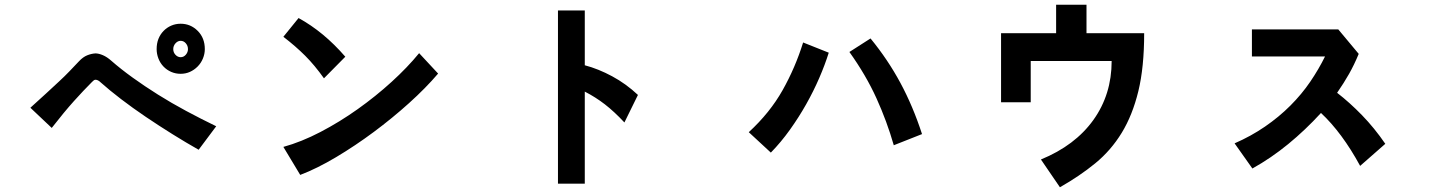

<svg xmlns="http://www.w3.org/2000/svg" viewBox="-20 -706 6040 809"><path d="M772 -499Q772 -513 763 -523.5Q754 -534 741 -534Q729 -534 719.5 -523.5Q710 -513 710 -499Q710 -485 719.5 -475Q729 -465 741 -465Q754 -465 763 -475.5Q772 -486 772 -499ZM817 -75Q764 -105 707 -140.5Q650 -176 594.5 -213.5Q539 -251 490 -288.5Q441 -326 404 -359Q393 -370 382 -370Q378 -370 374 -366.5Q370 -363 367 -360Q332 -325 291.5 -280Q251 -235 198 -167L108 -252Q145 -285 174 -312Q203 -339 228 -362Q253 -385 273 -406Q293 -427 313 -448Q330 -466 347.5 -473Q365 -480 382 -481Q396 -481 413.5 -473.5Q431 -466 449 -450Q489 -415 539 -379Q589 -343 645.5 -307.5Q702 -272 764.5 -238.5Q827 -205 891 -174ZM843 -499Q843 -479 835 -459.5Q827 -440 812.5 -425.5Q798 -411 780 -403Q762 -395 741 -395Q720 -395 701.5 -403Q683 -411 669 -425.5Q655 -440 647.5 -459.5Q640 -479 640 -499Q640 -523 647.5 -542Q655 -561 669 -575.5Q683 -590 701.5 -598Q720 -606 741 -606Q783 -606 813 -576Q843 -546 843 -499Z M1826 -396Q1774 -335 1703.5 -271.5Q1633 -208 1555 -150Q1477 -92 1396.5 -44Q1316 4 1245 31L1174 -87Q1250 -108 1330.5 -150Q1411 -192 1487 -246Q1563 -300 1630 -361Q1697 -422 1746 -482ZM1345 -376Q1306 -431 1266 -471Q1226 -511 1174 -551L1238 -630Q1291 -601 1340 -560.5Q1389 -520 1435 -467Z M2611 -190Q2568 -236 2528.5 -266.5Q2489 -297 2444 -320V68H2331V-662H2444V-431Q2501 -416 2559.5 -384.5Q2618 -353 2668 -306Z M3472 -484Q3456 -433 3432 -377.5Q3408 -322 3377 -267Q3346 -212 3308.5 -159.5Q3271 -107 3228 -63L3135 -149Q3224 -231 3277.5 -326Q3331 -421 3364 -527ZM3746 -94Q3717 -195 3673 -292Q3629 -389 3559 -487L3648 -544Q3721 -455 3774 -356.5Q3827 -258 3865 -141Z M4801 -566Q4801 -423 4776.5 -322Q4752 -221 4706.5 -146.5Q4661 -72 4595 -18Q4529 36 4446 83L4366 -34Q4510 -93 4587 -200.5Q4664 -308 4664 -449H4323V-275H4198V-566H4430V-686H4558V-566Z M5711 -7Q5673 -77 5631.5 -133Q5590 -189 5546 -230Q5480 -158 5408 -99Q5336 -40 5257 4L5182 -102Q5251 -132 5310 -172.5Q5369 -213 5417 -261Q5465 -309 5501 -362Q5537 -415 5563 -468H5255V-582H5619L5705 -479Q5686 -433 5664.5 -395Q5643 -357 5614 -315Q5667 -274 5719 -220.5Q5771 -167 5817 -100Z"/></svg>

Font: NanumGothicCoding
Style: Bold
Weight: 700
Monospace: yes
Designer: Kwon Bruce; Nicolas Noh; Sung-woo Choi; Go-un Cha; Soo-hyun Park;
Foundry: NHN Corporation
Version: Version 2.000;PS 1;hotconv 1.0.49;makeotf.lib2.0.14853